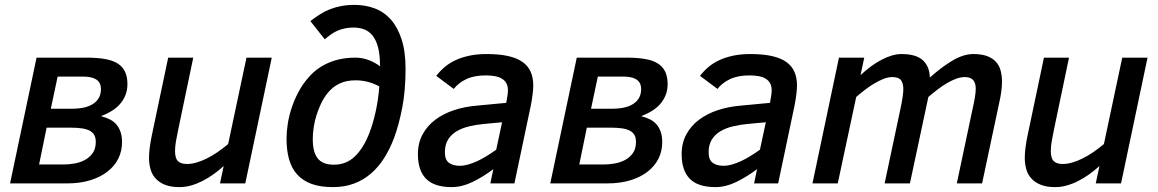

<svg xmlns="http://www.w3.org/2000/svg" viewBox="-20 -747 4715 782"><path d="M391.1 -273.9Q410.6 -269 426.8 -261Q442.9 -252.9 453.9 -240.2Q464.8 -227.5 470.9 -209.7Q477.1 -191.9 477.1 -168Q477.1 -132.3 462.2 -101.8Q447.3 -71.3 418.5 -48.6Q389.6 -25.9 347.9 -12.9Q306.2 0 252 0H21L128.9 -512.2H333Q375.5 -512.2 406.7 -506.8Q438 -501.5 458.5 -488.8Q479 -476.1 489 -455.3Q499 -434.6 499 -403.8Q499 -361.8 472.9 -328.4Q446.8 -294.9 391.1 -273.9ZM272.9 -304.2Q331.1 -304.2 361.1 -325.2Q391.1 -346.2 391.1 -383.8Q391.1 -399.4 385.3 -409.4Q379.4 -419.4 369.1 -425Q358.9 -430.7 345.5 -432.9Q332 -435.1 316.9 -435.1H214.8L187 -304.2ZM240.2 -77.1Q260.3 -77.1 283.2 -81.1Q306.2 -85 325.4 -95.2Q344.7 -105.5 357.4 -123.3Q370.1 -141.1 370.1 -168.9Q370.1 -186 363.8 -197.3Q357.4 -208.5 344.5 -215.1Q331.5 -221.7 312 -224.4Q292.5 -227.1 266.1 -227.1H169.9L139.2 -77.1Z M767.1 -512.2 706.1 -220.2Q700.2 -192.9 696.5 -170.9Q692.9 -148.9 692.9 -131.8Q692.9 -102.5 704.8 -90.8Q716.8 -79.1 741.2 -79.1Q760.3 -79.1 781 -85.2Q801.8 -91.3 823.2 -102.1Q844.7 -112.8 866.5 -127.7Q888.2 -142.6 909.2 -160.2L983.9 -512.2H1086.9L979 0H876L891.1 -70.8Q870.6 -52.2 848.6 -36.6Q826.7 -21 804 -9.5Q781.2 2 757.8 8.5Q734.4 15.1 710.9 15.1Q675.8 15.1 652.1 5.6Q628.4 -3.9 613.8 -20Q599.1 -36.1 593 -57.9Q586.9 -79.6 586.9 -104Q586.9 -124.5 590.3 -149.4Q593.8 -174.3 599.1 -199.2L665 -512.2Z M1527.8 -477.1Q1527.8 -523.4 1519.8 -554Q1511.7 -584.5 1497.3 -602.3Q1482.9 -620.1 1463.1 -627.4Q1443.4 -634.8 1419.9 -634.8Q1401.4 -634.8 1385.7 -631.6Q1370.1 -628.4 1356.2 -622.6Q1342.3 -616.7 1329.3 -607.7Q1316.4 -598.6 1302.7 -586.9L1244.1 -661.1Q1263.7 -676.3 1283.4 -688.7Q1303.2 -701.2 1324.5 -709.5Q1345.7 -717.8 1370.1 -722.4Q1394.5 -727.1 1423.8 -727.1Q1467.8 -727.1 1505.9 -712.9Q1543.9 -698.7 1571.8 -667.5Q1599.6 -636.2 1615.7 -586.7Q1631.8 -537.1 1631.8 -466.8Q1631.8 -377.9 1618.2 -307.9Q1604.5 -237.8 1585 -185.1Q1567.9 -140.1 1544.7 -103.3Q1521.5 -66.4 1490.7 -40Q1460 -13.7 1421.6 0.7Q1383.3 15.1 1335.9 15.1Q1284.7 15.1 1248.8 2Q1212.9 -11.2 1190.2 -36.6Q1167.5 -62 1157.2 -98.6Q1147 -135.3 1147 -182.1Q1147 -208 1151.6 -239.7Q1156.2 -271.5 1167 -304.9Q1177.7 -338.4 1195.3 -371.8Q1212.9 -405.3 1238.8 -434.1Q1272 -471.7 1319.8 -491.9Q1367.7 -512.2 1427.7 -512.2Q1455.6 -512.2 1481.4 -502.4Q1507.3 -492.7 1527.8 -477.1ZM1253.9 -180.2Q1253.9 -127 1274.2 -101.6Q1294.4 -76.2 1339.8 -76.2Q1390.6 -76.2 1425.8 -110.4Q1460.9 -144.5 1483.9 -204.1Q1499.5 -243.7 1510.3 -293.5Q1521 -343.3 1524.9 -395Q1502.4 -407.2 1478.3 -413.6Q1454.1 -419.9 1427.7 -419.9Q1389.6 -419.9 1361.1 -405.8Q1332.5 -391.6 1313 -366.2Q1298.8 -348.6 1288.1 -326.2Q1277.3 -303.7 1269.5 -279.3Q1261.7 -254.9 1257.8 -229.5Q1253.9 -204.1 1253.9 -180.2Z M1977.1 0 1989.3 -58.1Q1946.3 -25.9 1903.6 -5.4Q1860.8 15.1 1819.8 15.1Q1749 15.1 1715.6 -18.6Q1682.1 -52.2 1682.1 -119.1Q1682.1 -164.6 1701.2 -199.7Q1720.2 -234.9 1753.2 -259.5Q1786.1 -284.2 1830.1 -298.6Q1874 -313 1923.8 -316.9L2042 -328.1L2045.9 -352.1Q2048.8 -366.7 2048.8 -378.9Q2048.8 -396 2042.5 -407.7Q2036.1 -419.4 2024.4 -426.5Q2012.7 -433.6 1995.8 -436.8Q1979 -439.9 1958 -439.9Q1911.1 -439.9 1878.9 -424.6Q1846.7 -409.2 1828.1 -384.8L1756.8 -438Q1771.5 -457 1790.5 -473.4Q1809.6 -489.7 1834.5 -501.5Q1859.4 -513.2 1890.9 -520Q1922.4 -526.9 1961.9 -526.9Q2013.2 -526.9 2049.3 -518.8Q2085.4 -510.7 2108.2 -494.6Q2130.9 -478.5 2141.4 -454.6Q2151.9 -430.7 2151.9 -398.9Q2151.9 -383.8 2149.2 -362.3Q2146.5 -340.8 2142.1 -317.9L2075.2 0ZM2024.9 -249 1951.2 -242.2Q1919.9 -239.3 1891.1 -232.4Q1862.3 -225.6 1840.3 -212.6Q1818.4 -199.7 1805.2 -179Q1792 -158.2 1792 -127Q1792 -96.2 1808.3 -84Q1824.7 -71.8 1852.1 -71.8Q1869.1 -71.8 1887.7 -77.1Q1906.2 -82.5 1925 -91.3Q1943.8 -100.1 1963.1 -112.1Q1982.4 -124 2001 -137.2Z M2591.3 -273.9Q2610.8 -269 2627 -261Q2643.1 -252.9 2654.1 -240.2Q2665 -227.5 2671.1 -209.7Q2677.2 -191.9 2677.2 -168Q2677.2 -132.3 2662.4 -101.8Q2647.5 -71.3 2618.7 -48.6Q2589.8 -25.9 2548.1 -12.9Q2506.3 0 2452.1 0H2221.2L2329.1 -512.2H2533.2Q2575.7 -512.2 2606.9 -506.8Q2638.2 -501.5 2658.7 -488.8Q2679.2 -476.1 2689.2 -455.3Q2699.2 -434.6 2699.2 -403.8Q2699.2 -361.8 2673.1 -328.4Q2647 -294.9 2591.3 -273.9ZM2473.1 -304.2Q2531.2 -304.2 2561.3 -325.2Q2591.3 -346.2 2591.3 -383.8Q2591.3 -399.4 2585.4 -409.4Q2579.6 -419.4 2569.3 -425Q2559.1 -430.7 2545.7 -432.9Q2532.2 -435.1 2517.1 -435.1H2415L2387.2 -304.2ZM2440.4 -77.1Q2460.4 -77.1 2483.4 -81.1Q2506.3 -85 2525.6 -95.2Q2544.9 -105.5 2557.6 -123.3Q2570.3 -141.1 2570.3 -168.9Q2570.3 -186 2564 -197.3Q2557.6 -208.5 2544.7 -215.1Q2531.7 -221.7 2512.2 -224.4Q2492.7 -227.1 2466.3 -227.1H2370.1L2339.4 -77.1Z M3051.3 0 3063.5 -58.1Q3020.5 -25.9 2977.8 -5.4Q2935.1 15.1 2894 15.1Q2823.2 15.1 2789.8 -18.6Q2756.3 -52.2 2756.3 -119.1Q2756.3 -164.6 2775.4 -199.7Q2794.4 -234.9 2827.4 -259.5Q2860.4 -284.2 2904.3 -298.6Q2948.2 -313 2998 -316.9L3116.2 -328.1L3120.1 -352.1Q3123 -366.7 3123 -378.9Q3123 -396 3116.7 -407.7Q3110.4 -419.4 3098.6 -426.5Q3086.9 -433.6 3070.1 -436.8Q3053.2 -439.9 3032.2 -439.9Q2985.4 -439.9 2953.1 -424.6Q2920.9 -409.2 2902.3 -384.8L2831.1 -438Q2845.7 -457 2864.7 -473.4Q2883.8 -489.7 2908.7 -501.5Q2933.6 -513.2 2965.1 -520Q2996.6 -526.9 3036.1 -526.9Q3087.4 -526.9 3123.5 -518.8Q3159.7 -510.7 3182.4 -494.6Q3205.1 -478.5 3215.6 -454.6Q3226.1 -430.7 3226.1 -398.9Q3226.1 -383.8 3223.4 -362.3Q3220.7 -340.8 3216.3 -317.9L3149.4 0ZM3099.1 -249 3025.4 -242.2Q2994.1 -239.3 2965.3 -232.4Q2936.5 -225.6 2914.6 -212.6Q2892.6 -199.7 2879.4 -179Q2866.2 -158.2 2866.2 -127Q2866.2 -96.2 2882.6 -84Q2898.9 -71.8 2926.3 -71.8Q2943.4 -71.8 2961.9 -77.1Q2980.5 -82.5 2999.3 -91.3Q3018.1 -100.1 3037.4 -112.1Q3056.6 -124 3075.2 -137.2Z M3877 0 3940.9 -301.8Q3947.3 -329.6 3950.7 -350.3Q3954.1 -371.1 3954.1 -386.2Q3954.1 -433.1 3910.2 -433.1Q3893.1 -433.1 3874.3 -426.3Q3855.5 -419.4 3836.2 -408Q3816.9 -396.5 3797.9 -381.8Q3778.8 -367.2 3761.2 -352.1L3686 0H3583L3647 -301.8Q3653.3 -330.6 3656.2 -351.1Q3659.2 -371.6 3659.2 -382.8Q3659.2 -407.7 3649.7 -420.4Q3640.1 -433.1 3614.3 -433.1Q3597.2 -433.1 3578.1 -425.5Q3559.1 -418 3539.6 -406.2Q3520 -394.5 3501.5 -380.1Q3482.9 -365.7 3467.3 -352.1L3392.1 0H3289.1L3397 -512.2H3500L3484.9 -440.9Q3505.4 -460.4 3527.1 -476.3Q3548.8 -492.2 3570.1 -503.4Q3591.3 -514.6 3612.1 -520.8Q3632.8 -526.9 3651.9 -526.9Q3710.9 -526.9 3738.5 -501.7Q3766.1 -476.6 3767.1 -431.2Q3818.4 -476.6 3861.8 -501.7Q3905.3 -526.9 3944.8 -526.9Q3978.5 -526.9 4001 -518.3Q4023.4 -509.8 4036.9 -494.6Q4050.3 -479.5 4055.7 -458.7Q4061 -438 4061 -414.1Q4061 -396 4058.3 -375.2Q4055.7 -354.5 4050.3 -331.1L3980 0Z M4334 -512.2 4272.9 -220.2Q4267.1 -192.9 4263.4 -170.9Q4259.8 -148.9 4259.8 -131.8Q4259.8 -102.5 4271.7 -90.8Q4283.7 -79.1 4308.1 -79.1Q4327.1 -79.1 4347.9 -85.2Q4368.7 -91.3 4390.1 -102.1Q4411.6 -112.8 4433.3 -127.7Q4455.1 -142.6 4476.1 -160.2L4550.8 -512.2H4653.8L4545.9 0H4442.9L4458 -70.8Q4437.5 -52.2 4415.5 -36.6Q4393.6 -21 4370.8 -9.5Q4348.1 2 4324.7 8.5Q4301.3 15.1 4277.8 15.1Q4242.7 15.1 4219 5.6Q4195.3 -3.9 4180.7 -20Q4166 -36.1 4159.9 -57.9Q4153.8 -79.6 4153.8 -104Q4153.8 -124.5 4157.2 -149.4Q4160.6 -174.3 4166 -199.2L4231.9 -512.2Z"/></svg>

Font: Clear Sans Medium
Style: Italic
Weight: 500
Italic angle: -12°
Foundry: Intel Corporation
Version: Version 1.00